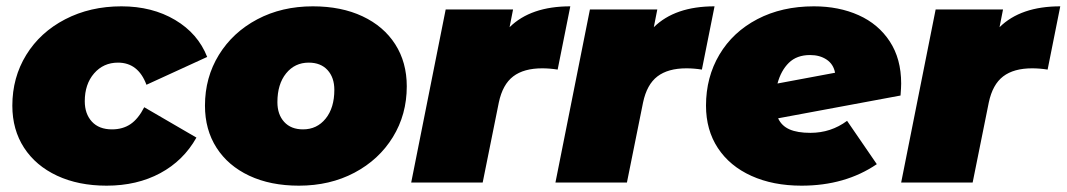

<svg xmlns="http://www.w3.org/2000/svg" viewBox="-20 -577 3372 607"><path d="M19 -243Q19 -332 63 -403.5Q107 -475 186 -516Q265 -557 364 -557Q461 -557 533.5 -514Q606 -471 635 -397L443 -309Q417 -379 353 -379Q307 -379 277.5 -345Q248 -311 248 -257Q248 -217 270.5 -192.5Q293 -168 334 -168Q368 -168 392.5 -184.5Q417 -201 436 -238L601 -142Q560 -69 486.5 -29.5Q413 10 317 10Q228 10 160.5 -21.5Q93 -53 56 -110Q19 -167 19 -243Z M628 -243Q628 -332 672 -403.5Q716 -475 793.5 -516Q871 -557 969 -557Q1059 -557 1126 -525.5Q1193 -494 1229.5 -437Q1266 -380 1266 -304Q1266 -215 1222 -143.5Q1178 -72 1100.5 -31Q1023 10 925 10Q835 10 768 -21.5Q701 -53 664.5 -110Q628 -167 628 -243ZM1037 -293Q1037 -332 1015.5 -355.5Q994 -379 956 -379Q912 -379 884.5 -345Q857 -311 857 -254Q857 -215 878.5 -191.5Q900 -168 938 -168Q982 -168 1009.5 -202Q1037 -236 1037 -293Z M1783 -557 1743 -357Q1718 -361 1694 -361Q1636 -361 1602.5 -335.5Q1569 -310 1557 -253L1506 0H1280L1389 -547H1602L1591 -491Q1658 -557 1783 -557Z M2239 -557 2199 -357Q2174 -361 2150 -361Q2092 -361 2058.5 -335.5Q2025 -310 2013 -253L1962 0H1736L1845 -547H2058L2047 -491Q2114 -557 2239 -557Z M2829 -313Q2829 -301 2827 -275L2440 -203Q2451 -179 2476 -168Q2501 -157 2542 -157Q2607 -157 2658 -195L2752 -58Q2652 10 2514 10Q2424 10 2355.5 -21Q2287 -52 2249.5 -109Q2212 -166 2212 -243Q2212 -333 2254.5 -404.5Q2297 -476 2374.5 -516.5Q2452 -557 2553 -557Q2632 -557 2694.5 -529Q2757 -501 2793 -446Q2829 -391 2829 -313ZM2438 -313 2620 -347Q2615 -374 2593.5 -388.5Q2572 -403 2541 -403Q2499 -403 2474 -378.5Q2449 -354 2438 -313Z M3332 -557 3292 -357Q3267 -361 3243 -361Q3185 -361 3151.5 -335.5Q3118 -310 3106 -253L3055 0H2829L2938 -547H3151L3140 -491Q3207 -557 3332 -557Z"/></svg>

Font: Montserrat Alternates Black
Style: Italic
Weight: 900
Italic angle: -11.3°
Designer: Julieta Ulanovsky
Foundry: Julieta Ulanovsky
Version: Version 7.200